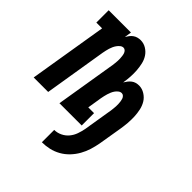

<svg xmlns="http://www.w3.org/2000/svg" viewBox="-207 -669 1012 1012"><g transform="rotate(45 299.0 -163.5)"><path d="M270 211V119Q292 119 313 109Q334 99 348.5 81.5Q363 64 370.5 42.5Q378 21 382 0Q388 -37 394 -73.5Q400 -110 406 -147Q408 -156 409 -164.5Q410 -173 411 -182Q412 -191 412.5 -199.5Q413 -208 412.5 -217Q412 -226 411 -234Q410 -242 407.5 -250Q405 -258 399 -264Q393 -270 385 -270Q375 -270 366.5 -263.5Q358 -257 352 -248.5Q346 -240 342 -230.5Q338 -221 335 -211.5Q332 -202 330 -192.5Q328 -183 326 -173L313 -92H356V0H190L243 -323Q245 -332 246 -340.5Q247 -349 248 -358Q249 -367 249.5 -375.5Q250 -384 249.5 -392.5Q249 -401 248 -409.5Q247 -418 244.5 -426Q242 -434 236 -440Q230 -446 222 -446Q212 -446 203.5 -439Q195 -432 189 -423.5Q183 -415 179 -406Q175 -397 172 -387.5Q169 -378 167 -368.5Q165 -359 163 -349L106 0H-2L70 -438H27V-530H193L187 -491Q193 -501 200 -510Q207 -519 216 -525.5Q225 -532 236 -535Q247 -538 258 -538Q281 -538 300.5 -526Q320 -514 332 -495.5Q344 -477 349 -454.5Q354 -432 355.5 -409.5Q357 -387 355.5 -363Q354 -339 350 -315Q356 -325 363 -334Q370 -343 379 -350Q388 -357 399 -360Q410 -363 421 -363Q444 -363 464.5 -350Q485 -337 496.5 -318Q508 -299 513 -276Q518 -253 519 -229Q520 -205 518 -180.5Q516 -156 512 -132L490 0Q485 27 477 53Q469 79 455 104Q441 129 421 150Q401 171 376 185Q351 199 324 205Q297 211 270 211Z"/></g></svg>

Font: Iosevka Slab Semibold Extended
Style: Italic
Weight: 600
Width: 7
Italic angle: -9°
Monospace: yes
Designer: Belleve Invis
Foundry: Belleve Invis
Version: Version 11.1.0; ttfautohint (v1.8.3)